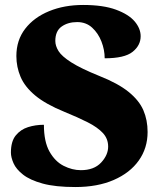

<svg xmlns="http://www.w3.org/2000/svg" viewBox="-20 -744 645 774"><path d="M284 10Q203 10 152 -4Q101 -18 73 -40Q45 -62 34.5 -86Q24 -110 24 -129Q24 -174 43.5 -198Q63 -222 93 -231.5Q123 -241 157 -241Q157 -173 179.5 -133Q202 -93 236.5 -75.5Q271 -58 306 -58Q359 -58 387.5 -88.5Q416 -119 416 -153Q416 -185 394.5 -208Q373 -231 333.5 -251Q294 -271 240 -293Q164 -324 122 -359Q80 -394 63 -434Q46 -474 46 -518Q46 -582 81.5 -628Q117 -674 178 -699Q239 -724 315 -724Q396 -724 447.5 -705Q499 -686 523 -657.5Q547 -629 547 -598Q547 -561 514.5 -535Q482 -509 402 -509Q402 -543 389 -576.5Q376 -610 351.5 -632.5Q327 -655 291 -655Q254 -655 228.5 -637Q203 -619 203 -579Q203 -559 216 -538Q229 -517 267.5 -492.5Q306 -468 380 -438Q456 -408 498.5 -373.5Q541 -339 558 -299.5Q575 -260 575 -212Q575 -147 539.5 -97Q504 -47 438.5 -18.5Q373 10 284 10Z"/></svg>

Font: Noto Serif Kannada Black
Style: Regular
Weight: 900
Version: Version 2.003